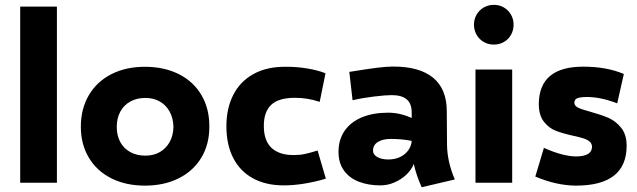

<svg xmlns="http://www.w3.org/2000/svg" viewBox="-20 -768 2678 807"><path d="M64.9 -740.2H219.2V0H64.9Z M319.8 -235.4Q319.8 -310.5 353.3 -367.7Q386.7 -424.8 447.8 -456.1Q508.8 -487.3 588.9 -487.3Q670.4 -487.3 732.2 -456.1Q793.9 -424.8 827.1 -367.7Q860.4 -310.5 859.9 -235.4Q859.9 -161.1 826.2 -105.2Q792.5 -49.3 731.2 -18.6Q669.9 12.2 588.9 12.2Q508.8 12.2 447.8 -18.6Q386.7 -49.3 353.3 -105.5Q319.8 -161.6 319.8 -235.4ZM709 -235.4Q708 -271.5 692.9 -299.1Q677.7 -326.7 651.4 -341.6Q625 -356.4 590.8 -356.4Q555.2 -356.4 527.8 -341.3Q500.5 -326.2 485.6 -298.6Q470.7 -271 470.7 -234.4Q470.7 -198.2 485.6 -170.9Q500.5 -143.6 527.8 -128.7Q555.2 -113.8 590.8 -113.8Q625.5 -113.8 651.9 -128.9Q678.2 -144 693.4 -171.6Q708.5 -199.2 709 -235.4Z M931.6 -236.8Q931.6 -313 960.7 -369.6Q989.7 -426.3 1045.7 -457Q1101.6 -487.8 1179.7 -487.3Q1226.6 -487.8 1271.7 -480.2Q1316.9 -472.7 1348.1 -460L1323.7 -339.8Q1273.4 -356.9 1220.2 -356.9Q1150.9 -356.9 1119.9 -327.4Q1088.9 -297.9 1088.9 -239.3Q1088.9 -176.8 1121.1 -146.5Q1153.3 -116.2 1214.4 -116.2Q1240.2 -116.2 1260.7 -120.6Q1281.2 -125 1314.9 -135.3L1349.6 -17.1Q1306.2 -3.9 1259.8 3.7Q1213.4 11.2 1172.9 11.2Q1097.2 11.2 1043 -18.6Q988.8 -48.3 960.2 -104.2Q931.6 -160.2 931.6 -236.8Z M1752.4 19Q1729.5 -31.7 1719.2 -79.1Q1710 -54.7 1688 -33.9Q1666 -13.2 1637.5 -1Q1608.9 11.2 1579.6 11.2Q1528.8 11.2 1489 -3.9Q1449.2 -19 1426 -50.8Q1402.8 -82.5 1402.8 -129.9Q1402.8 -180.7 1428.2 -217.8Q1453.6 -254.9 1500.7 -274.7Q1547.9 -294.4 1611.3 -294.4Q1661.1 -294.4 1710.4 -272V-294.9Q1710.4 -333 1689.2 -350.6Q1668 -368.2 1626.5 -368.2Q1600.6 -368.2 1552 -362.3Q1503.4 -356.4 1461.9 -346.7L1448.2 -465.8Q1523.4 -478 1564.2 -483.2Q1605 -488.3 1632.8 -488.3Q1743.2 -488.3 1800.3 -441.4Q1857.4 -394.5 1857.9 -301.8L1858.9 -161.1Q1859.4 -88.9 1891.6 -13.7ZM1710.4 -175.8Q1669.9 -184.1 1623.5 -184.1Q1587.9 -184.1 1567.6 -170.9Q1547.4 -157.7 1547.9 -134.3Q1547.9 -118.2 1565.9 -107.9Q1584 -97.7 1612.3 -97.7Q1640.1 -97.7 1661.9 -108.2Q1683.6 -118.7 1696.3 -136.7Q1709 -154.8 1710.4 -175.8Z M1972.2 -664.6Q1972.2 -687.5 1983.2 -706.5Q1994.1 -725.6 2013.2 -736.6Q2032.2 -747.6 2055.7 -747.6Q2079.1 -747.6 2097.9 -736.6Q2116.7 -725.6 2127.7 -706.5Q2138.7 -687.5 2138.7 -664.6Q2138.7 -641.1 2127.9 -621.8Q2117.2 -602.5 2098.1 -591.6Q2079.1 -580.6 2055.7 -580.6Q2032.2 -580.6 2013.2 -591.6Q1994.1 -602.5 1983.2 -621.8Q1972.2 -641.1 1972.2 -664.6ZM1978.5 -475.6H2132.8V0H1978.5Z M2230 -25.9 2266.1 -146.5Q2344.7 -111.3 2400.4 -110.4Q2467.8 -110.8 2468.3 -150.4Q2468.3 -164.6 2458 -173.1Q2447.8 -181.6 2432.9 -186.3Q2418 -190.9 2389.6 -197.3Q2345.2 -207 2316.2 -218.3Q2287.1 -229.5 2265.9 -256.6Q2244.6 -283.7 2244.6 -331.5Q2246.1 -487.8 2431.2 -487.8Q2529.8 -487.8 2602.1 -457L2574.2 -333.5Q2505.4 -360.4 2445.8 -360.4Q2418.5 -359.9 2406.7 -355.2Q2395 -350.6 2394 -336.4Q2394.5 -322.8 2410.4 -315.2Q2426.3 -307.6 2461.4 -298.3Q2507.3 -285.6 2537.6 -272.5Q2567.9 -259.3 2590.8 -231Q2613.8 -202.6 2613.8 -155.3Q2613.8 12.2 2400.4 12.2Q2318.8 11.7 2230 -25.9Z"/></svg>

Font: Selawik
Style: Bold
Weight: 700
Designer: Aaron Bell
Foundry: Microsoft Corporation
Version: Version 1.01